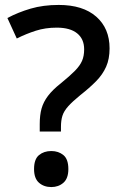

<svg xmlns="http://www.w3.org/2000/svg" viewBox="-20 -744 488 778"><path d="M141 -241Q141 -278 148.5 -304.5Q156 -331 174.5 -355.5Q193 -380 226 -406Q264 -437 284 -457.5Q304 -478 312.5 -497.5Q321 -517 321 -544Q321 -586 292.5 -609Q264 -632 210 -632Q164 -632 125 -619.5Q86 -607 48 -588L10 -671Q53 -694 104 -709Q155 -724 218 -724Q316 -724 370 -676.5Q424 -629 424 -548Q424 -505 410 -473.5Q396 -442 369.5 -415Q343 -388 306 -359Q274 -333 256.5 -313.5Q239 -294 233 -275Q227 -256 227 -230V-211H141ZM118 -59Q118 -99 138 -115.5Q158 -132 188 -132Q217 -132 237 -115.5Q257 -99 257 -59Q257 -21 237 -3.5Q217 14 188 14Q158 14 138 -3.5Q118 -21 118 -59Z"/></svg>

Font: Noto Sans Syriac Eastern Medium
Style: Regular
Weight: 500
Designer: Patrick Giasson and the Monotype Design Team
Foundry: Monotype Imaging Inc.
Version: Version 3.001